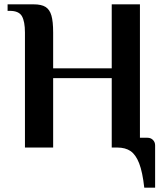

<svg xmlns="http://www.w3.org/2000/svg" viewBox="-20 -680 756 885"><path d="M520 0H495V-320H225V0H95V-530Q95 -581 81 -605.5Q67 -630 25 -630H15V-660H135Q171 -660 190 -648Q209 -636 217 -608.5Q225 -581 225 -530V-365H495V-660H625V-45H660Q675 -45 685 -35Q695 -25 695 -10V185H645Q637 113 621.5 73Q606 33 582 16.5Q558 0 520 0Z"/></svg>

Font: Philosopher
Style: Bold
Weight: 700
Designer: Jovanny Lemonad
Foundry: Jovanny Lemonad
Version: Version 2.000